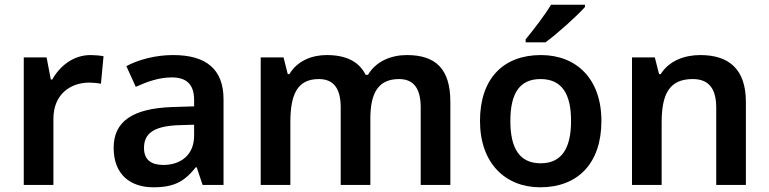

<svg xmlns="http://www.w3.org/2000/svg" viewBox="-20 -786 3267 816"><path d="M365 -552C291 -552 234 -505 202 -448H196L178 -542H81V0H207V-281C207 -386 280 -435 360 -435C374 -435 396 -433 409 -430L420 -547C406 -550 382 -552 365 -552Z M716 -552C641 -552 570 -533 517 -505L557 -417C606 -439 656 -457 710 -457C770 -457 805 -430 805 -361V-334L711 -331C544 -325 463 -270 463 -158C463 -43 535 10 632 10C722 10 765 -16 812 -75H816L841 0H930V-364C930 -492 856 -552 716 -552ZM739 -254 805 -256V-210C805 -127 748 -85 674 -85C625 -85 592 -105 592 -157C592 -215 628 -250 739 -254Z M1709 -552C1643 -552 1578 -526 1544 -468H1534C1505 -526 1449 -552 1368 -552C1305 -552 1243 -527 1210 -471H1203L1185 -542H1088V0H1214V-265C1214 -384 1243 -450 1335 -450C1399 -450 1428 -409 1428 -329V0H1554V-282C1554 -391 1588 -450 1676 -450C1739 -450 1768 -409 1768 -329V0H1894V-353C1894 -493 1832 -552 1709 -552Z M2466 -756V-766H2322C2295 -721 2245 -656 2214 -619V-606H2298C2347 -641 2433 -719 2466 -756ZM2536 -272C2536 -452 2429 -552 2279 -552C2119 -552 2020 -452 2020 -272C2020 -92 2128 10 2276 10C2436 10 2536 -92 2536 -272ZM2149 -272C2149 -387 2187 -450 2277 -450C2368 -450 2407 -387 2407 -272C2407 -157 2368 -92 2278 -92C2187 -92 2149 -157 2149 -272Z M2956 -552C2888 -552 2823 -527 2788 -471H2781L2763 -542H2666V0H2792V-265C2792 -384 2823 -450 2924 -450C2993 -450 3024 -409 3024 -328V0H3150V-353C3150 -493 3077 -552 2956 -552Z"/></svg>

Font: Noto Sans Bengali UI SemiBold
Style: Regular
Weight: 600
Designer: Jelle Bosma - Monotype Design Team
Foundry: Monotype Imaging Inc.
Version: Version 2.003